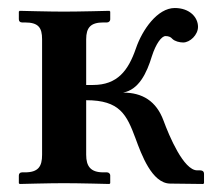

<svg xmlns="http://www.w3.org/2000/svg" viewBox="-20 -458 546 479"><path d="M85 -72C85 -43 76 -28 42 -28H35C30 -28 27 -25 27 -20V-1L29 1C29 1 103 -1 139 -1C178 -1 253 1 253 1L255 -1V-20C255 -25 251 -28 247 -28H238C206 -28 195 -43 195 -72V-208C279 -208 296 -172 318 -113C333 -72 359 -1 404 0L487 1L489 -1V-24C489 -32 483 -33 479 -33H472C438 -33 402 -119 388 -157C370 -206 335 -227 287 -227C326 -234 346 -275 359 -318C369 -349 383 -368 393 -368C400 -368 406 -366 410 -361C416 -355 428 -352 437 -352C454 -352 474 -371 474 -391C474 -415 453 -438 416 -438C373 -438 335 -384 319 -337C300 -282 273 -246 212 -246H195V-360C195 -389 206 -402 238 -402H247C251 -402 255 -405 255 -410V-429L253 -431C253 -431 178 -429 139 -429C103 -429 29 -431 29 -431L27 -429V-410C27 -405 30 -402 35 -402H42C76 -402 85 -389 85 -360Z"/></svg>

Font: Libertinus Serif Semibold
Style: Regular
Weight: 600
Designer: Philipp H. Poll, Khaled Hosny
Foundry: Caleb Maclennan
Version: Version 7.050;RELEASE